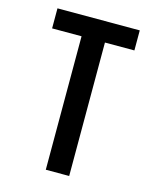

<svg xmlns="http://www.w3.org/2000/svg" viewBox="-111 -812 722 888"><g transform="rotate(15 250.0 -367.5)"><path d="M194 0V-639H53V-735H447V-639H306V0Z"/></g></svg>

Font: Iosevka
Style: Bold
Weight: 700
Monospace: yes
Designer: Belleve Invis
Foundry: Belleve Invis
Version: Version 32.5.0; ttfautohint (v1.8.4)